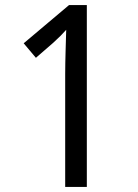

<svg xmlns="http://www.w3.org/2000/svg" viewBox="-20 -734 540 754"><path d="M236 0H321V-714H251L73 -564L121 -507L189 -566C213 -588 223 -598 240 -617C239 -574 236 -499 236 -443Z"/></svg>

Font: Noto Sans Gurmukhi UI SemiCondensed
Style: Regular
Weight: 400
Width: 4
Designer: Jelle Bosma - Monotype Design Team
Foundry: Monotype Imaging Inc.
Version: Version 2.004